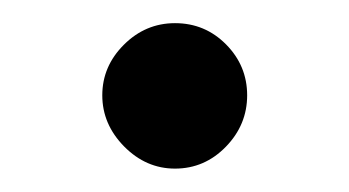

<svg xmlns="http://www.w3.org/2000/svg" viewBox="-20 -433 300 165"><path d="M130.4 -413.1Q156.2 -413.1 174.3 -394.8Q192.4 -376.5 192.4 -351.1Q192.4 -325.7 174.1 -306.9Q155.8 -288.1 130.4 -288.1Q105.5 -288.1 86.7 -307.1Q67.9 -326.2 67.9 -351.1Q67.9 -376 86.4 -394.5Q105 -413.1 130.4 -413.1Z"/></svg>

Font: Unique
Style: Regular
Weight: 400
Designer: Anna Pocius (aka Artmaker)
Foundry: Anna Pocius
Version: Version 1.000 2013 initial release